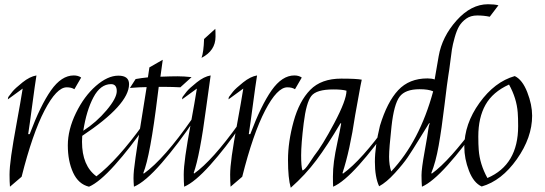

<svg xmlns="http://www.w3.org/2000/svg" viewBox="-20 -871 2573 906"><path d="M328 -515Q349 -515 363 -505L331 -450Q317 -459 295 -459Q247 -459 190 -349.5Q133 -240 82 -37L27 10Q25 -14 25 -47Q25 -80 33 -137.5Q41 -195 59 -292.5Q77 -390 87 -453L17 -402L19 -413Q26 -423 38.5 -438.5Q51 -454 86 -482Q121 -510 152 -515Q145 -472 132.5 -377.5Q120 -283 113 -238H120Q171 -374 220.5 -444.5Q270 -515 328 -515Z M504 -474Q454 -474 421 -412Q388 -350 373 -254Q435 -294 483 -351Q531 -408 531 -441Q531 -474 504 -474ZM589 -474Q589 -377 368 -230Q367 -219 367 -202Q367 -89 435 -39Q534 -115 657 -286L667 -279Q595 -174 522 -92.5Q449 -11 400 10Q350 -2 325 -56.5Q300 -111 300 -185Q300 -259 338.5 -338Q377 -417 432.5 -465.5Q488 -514 538.5 -514Q589 -514 589 -474Z M737 -509Q787 -511 818 -511Q849 -511 884 -507L831 -459Q791 -461 765 -461H729L724 -422Q689 -134 656 -54L659 -52Q755 -121 887 -311L897 -305Q822 -193 743.5 -102.5Q665 -12 612 10Q610 -14 610 -30.5Q610 -47 612 -68Q614 -89 619.5 -127Q625 -165 630.5 -200.5Q636 -236 648.5 -313Q661 -390 672 -460Q643 -460 593 -456L620 -498Q647 -503 678 -506L685 -553L748 -589Z M849 10Q847 -14 847 -47Q847 -80 855 -137.5Q863 -195 881 -292.5Q899 -390 909 -453L839 -402L841 -413Q848 -423 860.5 -438.5Q873 -454 908 -482Q943 -510 974 -515Q968 -476 953 -364Q923 -136 894 -55L896 -52Q982 -113 1106 -286L1117 -279Q1045 -174 972 -92.5Q899 -11 849 10ZM996 -735Q997 -727 997 -698Q997 -632 931 -598Q941 -625 943 -687Z M1369 -515Q1390 -515 1404 -505L1372 -450Q1358 -459 1336 -459Q1288 -459 1231 -349.5Q1174 -240 1123 -37L1068 10Q1066 -14 1066 -47Q1066 -80 1074 -137.5Q1082 -195 1100 -292.5Q1118 -390 1128 -453L1058 -402L1060 -413Q1067 -423 1079.5 -438.5Q1092 -454 1127 -482Q1162 -510 1193 -515Q1186 -472 1173.5 -377.5Q1161 -283 1154 -238H1161Q1212 -374 1261.5 -444.5Q1311 -515 1369 -515Z M1590 -500Q1662 -500 1687 -495L1681 -466Q1672 -420 1656 -328Q1631 -160 1596 -54L1599 -52Q1686 -115 1809 -286L1819 -279Q1747 -174 1674 -92.5Q1601 -11 1552 10Q1551 -2 1551 -37.5Q1551 -73 1556 -110.5Q1561 -148 1572.5 -201Q1584 -254 1590 -288L1587 -290Q1525 -185 1473 -115.5Q1421 -46 1352 15Q1339 -30 1339 -116Q1339 -202 1365.5 -298Q1392 -394 1444 -447Q1496 -500 1590 -500ZM1407 -67Q1417 -67 1439 -100.5Q1461 -134 1462 -135Q1500 -182 1557.5 -290.5Q1615 -399 1615 -443Q1594 -449 1553 -449Q1473 -449 1449 -418Q1425 -387 1413 -289Q1401 -191 1401 -138Q1401 -85 1407 -67Z M2283 -851Q2312 -851 2332 -846L2291 -792Q2263 -798 2232 -798Q2201 -798 2180 -783Q2159 -768 2147 -748Q2135 -728 2125.5 -694Q2116 -660 2112.5 -637.5Q2109 -615 2104.5 -577.5Q2100 -540 2095.5 -514Q2091 -488 2077.5 -375.5Q2064 -263 2050 -184Q2036 -105 2015 -54L2018 -52Q2102 -113 2228 -286L2238 -279Q2166 -174 2093 -92.5Q2020 -11 1971 10Q1969 -14 1969 -44.5Q1969 -75 1983.5 -155Q1998 -235 2000.5 -257Q2003 -279 2008 -288L2005 -290Q2001 -284 1963 -222Q1925 -160 1904 -129Q1883 -98 1843.5 -54.5Q1804 -11 1769 8Q1749 -35 1749 -107.5Q1749 -180 1773 -278Q1807 -390 1859 -445.5Q1911 -501 1997 -501Q2018 -501 2031 -496L2050 -606Q2066 -698 2134.5 -774.5Q2203 -851 2283 -851ZM1960 -450Q1892 -450 1865.5 -414.5Q1839 -379 1827.5 -275Q1816 -171 1816 -131.5Q1816 -92 1826 -62Q1960 -204 2024 -440Q2002 -450 1960 -450Z M2491 -325Q2491 -222 2419 -120Q2347 -18 2253 9Q2215 -8 2193 -65Q2171 -122 2171 -178Q2171 -286 2242.5 -385.5Q2314 -485 2409 -512Q2445 -495 2468 -436Q2491 -377 2491 -325ZM2237 -227Q2237 -188 2239 -164Q2244 -96 2280 -31Q2425 -93 2425 -276Q2425 -315 2423 -340Q2418 -407 2382 -472Q2305 -437 2271 -376.5Q2237 -316 2237 -227Z"/></svg>

Font: Felipa
Style: Regular
Weight: 400
Designer: Javier Alcaraz
Foundry: Fontstage
Version: Version 1.001